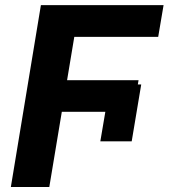

<svg xmlns="http://www.w3.org/2000/svg" viewBox="-20 -748 681 768"><path d="M544.9 -410.2 506.8 -182.6H381.3L419.9 -410.2ZM298.3 -727.5 177.2 0H23.4L143.6 -727.5ZM534.2 -427.2 512.7 -300.8H181.2L202.1 -427.2ZM634.3 -727.5 612.8 -600.6H235.4L256.8 -727.5Z"/></svg>

Font: Inter Tight
Style: Bold Italic
Weight: 700
Italic angle: -9.39999°
Designer: Rasmus Andersson
Foundry: rsms
Version: Version 3.004